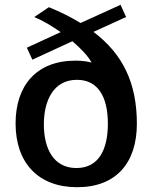

<svg xmlns="http://www.w3.org/2000/svg" viewBox="-20 -765 638 801"><path d="M163 -246C163 -347 204 -432 301 -432C387 -432 430 -364 430 -249C430 -140 391 -64 299 -64C202 -64 163 -147 163 -246ZM115 -516 282 -593C317 -563 347 -532 362 -504C344 -509 320 -512 295 -512C131 -512 45 -407 45 -250C45 -86 139 16 302 16C464 16 551 -85 551 -249C551 -418 493 -539 370 -632L506 -694L483 -745L316 -669C277 -693 233 -715 184 -735L123 -694C157 -680 196 -657 233 -631L92 -566Z"/></svg>

Font: Perun SemiBold
Style: Regular
Weight: 600
Foundry: Copyright (c) Stefan Peev, Context Ltd, 2016
Version: Version 1.089